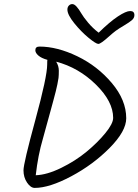

<svg xmlns="http://www.w3.org/2000/svg" viewBox="-20 -935 678 940"><path d="M638 -861Q638 -847 626 -836.5Q614 -826 587 -810Q560 -794 546.5 -784Q533 -774 513 -756Q473 -720 461.5 -720Q450 -720 413.5 -750Q377 -780 343.5 -821.5Q310 -863 310 -888Q310 -900 317 -907.5Q324 -915 334 -915Q344 -915 355.5 -902Q367 -889 377.5 -870.5Q388 -852 411 -824.5Q434 -797 463 -775Q517 -828 557 -854.5Q597 -881 617.5 -881Q638 -881 638 -861ZM173 -707Q260 -707 358.5 -659.5Q457 -612 527.5 -528.5Q598 -445 598 -356Q598 -293 517 -211Q436 -129 329 -72Q222 -15 150 -15Q130 -15 112.5 -41Q95 -67 95 -101Q95 -135 153 -347.5Q211 -560 211 -619Q211 -637 212 -642Q183 -650 168 -663Q153 -676 153 -689Q153 -707 173 -707ZM534 -358Q534 -438 449.5 -521Q365 -604 255 -633Q268 -612 268 -589Q268 -566 266.5 -553.5Q265 -541 261 -522.5Q257 -504 253 -487.5Q249 -471 241 -442Q233 -413 227 -390.5Q221 -368 209.5 -327Q198 -286 190 -256Q166 -175 155 -77Q210 -79 279.5 -113Q349 -147 403.5 -192Q458 -237 496 -283.5Q534 -330 534 -358Z"/></svg>

Font: Kalam Light
Style: Regular
Weight: 300
Version: Version 2.001;PS 1.0;hotconv 1.0.79;makeotf.lib2.5.61930; tt